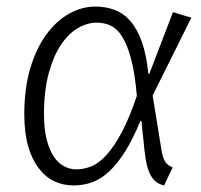

<svg xmlns="http://www.w3.org/2000/svg" viewBox="-20 -554 613 585"><path d="M408 -186Q385 -130 361 -92Q337 -54 312 -31Q287 -8 260.5 1.5Q234 11 204 11Q172 11 145 -2Q118 -15 97.5 -42Q77 -69 65.5 -109.5Q54 -150 54 -206Q54 -284 72 -345Q90 -406 120.5 -448Q151 -490 190 -512Q229 -534 271 -534Q302 -534 329 -524Q356 -514 377 -490Q398 -466 412 -427Q426 -388 432 -330L435 -329L507 -517L563 -500L445 -263L472 -97Q476 -72 483.5 -61Q491 -50 506 -44L480 11Q467 8 457.5 1.5Q448 -5 440.5 -17.5Q433 -30 428 -49.5Q423 -69 420 -98L411 -185ZM275 -485Q246 -485 217.5 -468.5Q189 -452 166 -418Q143 -384 128.5 -331Q114 -278 114 -206Q114 -162 122 -130Q130 -98 143.5 -77.5Q157 -57 175 -47.5Q193 -38 212 -38Q236 -38 259 -47.5Q282 -57 305 -82.5Q328 -108 351 -151Q374 -194 397 -262Q391 -331 379.5 -374Q368 -417 352.5 -442Q337 -467 317 -476Q297 -485 275 -485Z"/></svg>

Font: Glekhifnjqigglhiwekvrgaqftz
Style: Regular
Weight: 300
Italic angle: -8°
Designer: Carrois Corporate & Edenspiekermann
Foundry: Carrois Corporate GbR & Edenspiekermann AG
Version: Version 2.001